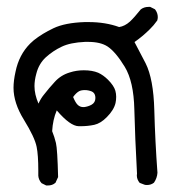

<svg xmlns="http://www.w3.org/2000/svg" viewBox="-20 -350 540 568"><path d="M147.9 -23.4Q136.2 3.9 134.3 38.1Q141.1 54.7 145.5 73Q149.9 91.3 151.9 173.8L144 190.9L143.1 191.4Q134.8 198.7 121.6 198.7Q119.6 198.7 116.7 198.7L103 191.9Q94.2 182.1 93.3 169.9Q93.3 161.6 93.3 153.8Q93.3 108.9 88.4 84.5Q83 56.6 50.8 4.4Q20 -45.4 20 -90.3Q20 -111.3 25.9 -137.7Q36.1 -188 69.3 -221.2Q74.7 -226.1 80.1 -231Q104.5 -250.5 138.4 -266.6Q172.4 -282.7 230.5 -284.7Q236.3 -284.7 242.2 -284.7Q292 -284.7 332.5 -270Q349.1 -272.5 364.3 -286.1Q377 -297.9 396.5 -322.3Q406.2 -329.6 419.4 -329.6Q421.4 -329.6 424.3 -329.6L438 -322.8L439 -321.8Q446.8 -311.5 446.8 -299.3Q446.8 -295.4 445.3 -289.6Q434.6 -274.4 422.9 -263.2Q402.3 -242.7 377.9 -225.6Q389.6 -204.1 410.6 -163.1Q434.1 -116.7 436.5 -23.9Q439 68.8 445.8 161.1Q444.8 176.8 435.5 190.4Q426.8 197.3 415 197.3Q409.2 197.3 407.2 196.3L393.1 190.9Q384.8 180.7 384.8 168.9Q384.8 166.5 385.3 163.6Q379.4 55.7 377.4 -26.6Q375.5 -108.9 349.1 -152.3Q322.3 -196.3 298.3 -212.4Q277.3 -226.1 240.7 -226.1Q236.3 -226.1 231.4 -226.1Q188 -224.1 162.6 -211.9Q136.7 -199.7 115.2 -180.2Q94.7 -161.1 87.4 -131.8Q82 -112.3 82 -95.2Q82 -70.8 93.8 -43.5Q100.6 -58.6 109.4 -69.3Q125 -89.4 142.1 -107.9Q160.2 -127.9 186.5 -135.7Q206.1 -142.1 228 -142.1Q252.9 -142.1 270.5 -134.8Q285.6 -127.9 299.3 -114.3Q316.9 -96.7 321.3 -81.5Q323.7 -72.8 323.7 -63.5Q323.7 -54.2 321.8 -45.4Q316.9 -24.4 295.9 -3.4Q277.8 15.1 258.8 19.3Q239.7 23.4 217.8 23.4Q215.3 23.4 212.9 23.4Q187.5 22.9 147.9 -23.4ZM250.5 -40Q262.2 -46.4 262.2 -60.1Q262.2 -70.3 256.8 -75.7Q254.4 -78.1 251 -79.6Q241.2 -83.5 231 -83.5Q220.2 -83.5 213.9 -80.1Q205.1 -75.2 196.3 -63Q203.6 -45.4 210.4 -39.3Q217.3 -33.2 226.1 -33.2Q227.5 -33.2 229 -33.2Q240.7 -34.7 250.5 -40Z"/></svg>

Font: Bakudai
Style: Medium
Weight: 500
Version: Version 1.48